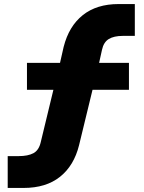

<svg xmlns="http://www.w3.org/2000/svg" viewBox="-20 -736 711 947"><path d="M18 191V34H72Q118 34 145 19.5Q172 5 181 -35L254 -337L283 -293H113V-426H305L269 -395L294 -505Q320 -607 388.5 -661.5Q457 -716 565 -716H645V-559H586Q542 -559 516.5 -543.5Q491 -528 483 -490L462 -395L438 -426H616V-293H416L447 -337L370 -20Q345 81 276 136Q207 191 96 191Z"/></svg>

Font: Nunito Sans 7pt SemiExpanded Black
Style: Regular
Weight: 900
Width: 6
Designer: Vernon Adams
Foundry: Vernon Adams
Version: Version 3.101;gftools[0.9.27]